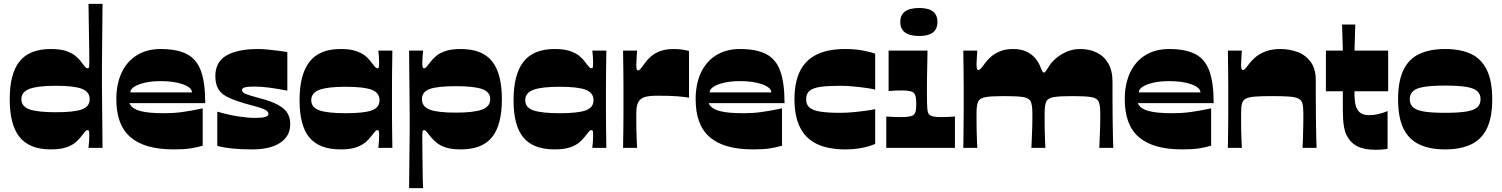

<svg xmlns="http://www.w3.org/2000/svg" viewBox="-20 -760 7721 987"><path d="M241 8Q132 8 81 -55Q30 -118 30 -250Q30 -382 81 -445Q132 -508 241 -508Q289 -508 319 -498Q349 -488 367.5 -473Q386 -458 397 -442Q410 -425 417 -417Q424 -409 429 -409Q437 -409 438 -416Q439 -423 439 -436Q439 -442 439 -460Q439 -478 438.5 -513Q438 -548 437 -603.5Q436 -659 435 -740H507Q506 -638 505.5 -573.5Q505 -509 504.5 -472Q504 -435 504 -416Q504 -397 504 -388Q504 -379 504 -370Q504 -361 504 -352Q504 -343 504 -324Q504 -305 504.5 -268Q505 -231 505.5 -166.5Q506 -102 507 0H435Q437 -18 438 -35.5Q439 -53 439 -64Q439 -77 438 -84Q437 -91 429 -91Q424 -91 417 -83Q410 -75 397 -58Q386 -43 367.5 -27.5Q349 -12 319 -2Q289 8 241 8ZM266 -183Q361 -183 401 -197.5Q441 -212 441 -250Q441 -288 401 -303.5Q361 -319 266 -319Q175 -319 132.5 -303.5Q90 -288 90 -250Q90 -212 132.5 -197.5Q175 -183 266 -183Z M873 8Q797 8 741.5 -8Q686 -24 649.5 -56Q613 -88 595.5 -136.5Q578 -185 578 -250Q578 -328 605 -386Q632 -444 683.5 -476Q735 -508 806 -508Q890 -508 940.5 -482Q991 -456 1013 -395Q1035 -334 1035 -230H645Q651 -215 665.5 -205Q680 -195 702.5 -189Q725 -183 755.5 -180.5Q786 -178 825 -178Q872 -178 916.5 -184Q961 -190 1022 -203V-11Q991 -2 958.5 3Q926 8 873 8ZM967 -285Q967 -309 922 -326Q877 -343 806 -343Q761 -343 725.5 -335Q690 -327 670 -314Q650 -301 650 -285Z M1097 -10V-186Q1161 -168 1208.5 -161Q1256 -154 1292 -154Q1328 -154 1344 -159Q1360 -164 1360 -174Q1360 -182 1353.5 -188.5Q1347 -195 1327.5 -202.5Q1308 -210 1268 -220Q1201 -238 1161 -255.5Q1121 -273 1104 -299.5Q1087 -326 1087 -369Q1087 -441 1143.5 -474.5Q1200 -508 1309 -508Q1327 -508 1353.5 -505.5Q1380 -503 1408 -499.5Q1436 -496 1457 -492V-294Q1400 -305 1360.5 -310Q1321 -315 1289 -315Q1254 -315 1239 -311Q1224 -307 1224 -297Q1224 -285 1243.5 -277Q1263 -269 1312 -256Q1375 -240 1410 -220.5Q1445 -201 1458.5 -177Q1472 -153 1472 -122Q1472 -60 1420.5 -26Q1369 8 1277 8Q1218 8 1174.5 3.5Q1131 -1 1097 -10Z M1731 8Q1622 8 1571 -52.5Q1520 -113 1520 -245Q1520 -377 1571 -442.5Q1622 -508 1731 -508Q1779 -508 1809 -498Q1839 -488 1857.5 -473Q1876 -458 1887 -442Q1900 -425 1907 -417Q1914 -409 1919 -409Q1927 -409 1928 -416Q1929 -423 1929 -436Q1929 -447 1928 -464.5Q1927 -482 1925 -500H1997Q1997 -489 1996.5 -459Q1996 -429 1995.5 -390Q1995 -351 1995 -312.5Q1995 -274 1995 -245Q1995 -217 1995 -179.5Q1995 -142 1995.5 -105Q1996 -68 1996.5 -39.5Q1997 -11 1997 0H1925Q1927 -18 1928 -35.5Q1929 -53 1929 -64Q1929 -77 1928 -84Q1927 -91 1919 -91Q1914 -91 1907 -83Q1900 -75 1887 -58Q1876 -43 1857.5 -27.5Q1839 -12 1809 -2Q1779 8 1731 8ZM1756 -178Q1851 -178 1891 -192.5Q1931 -207 1931 -245Q1931 -283 1891 -298.5Q1851 -314 1756 -314Q1665 -314 1622.5 -298.5Q1580 -283 1580 -245Q1580 -207 1622.5 -192.5Q1665 -178 1756 -178Z M2083 207Q2084 116 2084.5 57.5Q2085 -1 2085.5 -34.5Q2086 -68 2086 -85.5Q2086 -103 2086 -112Q2086 -121 2086 -130Q2086 -139 2086 -148Q2086 -157 2086 -176Q2086 -195 2085.5 -232Q2085 -269 2084.5 -333.5Q2084 -398 2083 -500H2155Q2153 -481 2152 -464Q2151 -447 2151 -436Q2151 -423 2152.5 -416Q2154 -409 2161 -409Q2166 -409 2173 -417Q2180 -425 2193 -442Q2205 -458 2223 -473Q2241 -488 2271 -498Q2301 -508 2349 -508Q2459 -508 2509.5 -445Q2560 -382 2560 -250Q2560 -118 2509.5 -55Q2459 8 2349 8Q2301 8 2271 -2Q2241 -12 2223 -27.5Q2205 -43 2193 -58Q2180 -75 2173 -83Q2166 -91 2161 -91Q2154 -91 2152.5 -84Q2151 -77 2151 -64Q2151 -60 2151 -33.5Q2151 -7 2151.5 30.5Q2152 68 2152.5 105.5Q2153 143 2153.5 171Q2154 199 2155 207ZM2324 -181Q2415 -181 2457.5 -196.5Q2500 -212 2500 -250Q2500 -288 2457.5 -302.5Q2415 -317 2324 -317Q2229 -317 2189 -302.5Q2149 -288 2149 -250Q2149 -212 2189 -196.5Q2229 -181 2324 -181Z M2831 8Q2722 8 2671 -52.5Q2620 -113 2620 -245Q2620 -377 2671 -442.5Q2722 -508 2831 -508Q2879 -508 2909 -498Q2939 -488 2957.5 -473Q2976 -458 2987 -442Q3000 -425 3007 -417Q3014 -409 3019 -409Q3027 -409 3028 -416Q3029 -423 3029 -436Q3029 -447 3028 -464.5Q3027 -482 3025 -500H3097Q3097 -489 3096.5 -459Q3096 -429 3095.5 -390Q3095 -351 3095 -312.5Q3095 -274 3095 -245Q3095 -217 3095 -179.5Q3095 -142 3095.5 -105Q3096 -68 3096.5 -39.5Q3097 -11 3097 0H3025Q3027 -18 3028 -35.5Q3029 -53 3029 -64Q3029 -77 3028 -84Q3027 -91 3019 -91Q3014 -91 3007 -83Q3000 -75 2987 -58Q2976 -43 2957.5 -27.5Q2939 -12 2909 -2Q2879 8 2831 8ZM2856 -178Q2951 -178 2991 -192.5Q3031 -207 3031 -245Q3031 -283 2991 -298.5Q2951 -314 2856 -314Q2765 -314 2722.5 -298.5Q2680 -283 2680 -245Q2680 -207 2722.5 -192.5Q2765 -178 2856 -178Z M3183 0Q3183 -11 3183.5 -39Q3184 -67 3184.5 -104Q3185 -141 3185 -178.5Q3185 -216 3185 -245Q3185 -274 3185 -313Q3185 -352 3184.5 -391Q3184 -430 3183.5 -459.5Q3183 -489 3183 -500H3255Q3254 -481 3252.5 -460.5Q3251 -440 3251 -427Q3251 -414 3252.5 -406Q3254 -398 3261 -398Q3266 -398 3274 -407.5Q3282 -417 3300 -442Q3311 -457 3329.5 -472.5Q3348 -488 3376 -498Q3404 -508 3445 -508Q3465 -508 3484 -505.5Q3503 -503 3522 -498V-258Q3498 -262 3462 -265Q3426 -268 3358 -268Q3321 -268 3297.5 -262Q3274 -256 3262.5 -237.5Q3251 -219 3251 -179Q3251 -164 3251 -141Q3251 -118 3251.5 -92Q3252 -66 3253 -41.5Q3254 -17 3255 0Z M3851 8Q3775 8 3719.5 -8Q3664 -24 3627.5 -56Q3591 -88 3573.5 -136.5Q3556 -185 3556 -250Q3556 -328 3583 -386Q3610 -444 3661.5 -476Q3713 -508 3784 -508Q3868 -508 3918.5 -482Q3969 -456 3991 -395Q4013 -334 4013 -230H3623Q3629 -215 3643.5 -205Q3658 -195 3680.5 -189Q3703 -183 3733.5 -180.5Q3764 -178 3803 -178Q3850 -178 3894.5 -184Q3939 -190 4000 -203V-11Q3969 -2 3936.5 3Q3904 8 3851 8ZM3945 -285Q3945 -309 3900 -326Q3855 -343 3784 -343Q3739 -343 3703.5 -335Q3668 -327 3648 -314Q3628 -301 3628 -285Z M4325 8Q4236 8 4178 -20.5Q4120 -49 4092 -106.5Q4064 -164 4064 -250Q4064 -336 4092 -393.5Q4120 -451 4178 -479.5Q4236 -508 4325 -508Q4371 -508 4409.5 -501.5Q4448 -495 4479 -484V-299Q4467 -303 4436 -307.5Q4405 -312 4368 -315.5Q4331 -319 4299 -319Q4237 -319 4198 -313.5Q4159 -308 4141.5 -293Q4124 -278 4124 -250Q4124 -222 4141.5 -207Q4159 -192 4198 -186Q4237 -180 4299 -180Q4331 -180 4368 -183.5Q4405 -187 4436 -191.5Q4467 -196 4479 -199V-20Q4448 -7 4409.5 0.5Q4371 8 4325 8Z M4536 0V-161Q4553 -160 4570.5 -159Q4588 -158 4610 -158Q4638 -158 4654 -161Q4670 -164 4676 -169Q4681 -173 4684 -179.5Q4687 -186 4688 -193.5Q4689 -201 4689.5 -209Q4690 -217 4690 -225Q4690 -233 4689.5 -241.5Q4689 -250 4688 -258Q4687 -266 4684 -273Q4681 -280 4676 -284Q4670 -289 4655.5 -292Q4641 -295 4619 -295Q4599 -295 4583 -294.5Q4567 -294 4548 -292V-500H4748Q4747 -446 4746.5 -415Q4746 -384 4745.5 -365Q4745 -346 4745 -328Q4745 -310 4745 -283Q4745 -253 4745.5 -233Q4746 -213 4747 -200.5Q4748 -188 4751 -180.5Q4754 -173 4759 -169Q4765 -164 4778.5 -161Q4792 -158 4820 -158Q4838 -158 4855.5 -159Q4873 -160 4889 -161V0ZM4706 -575Q4608 -575 4608 -647Q4608 -719 4706 -719Q4799 -719 4799 -647Q4799 -575 4706 -575Z M4932 0Q4932 -9 4932.5 -29Q4933 -49 4933 -76Q4933 -103 4933.5 -133Q4934 -163 4934 -192Q4934 -221 4934 -245Q4934 -274 4934 -312.5Q4934 -351 4933.5 -390Q4933 -429 4932.5 -459Q4932 -489 4932 -500H5004Q5003 -481 5001.5 -462.5Q5000 -444 5000 -431Q5000 -417 5001.5 -408.5Q5003 -400 5010 -400Q5015 -400 5023 -408.5Q5031 -417 5044 -436Q5054 -450 5072 -466.5Q5090 -483 5118.5 -495.5Q5147 -508 5188 -508Q5227 -508 5255 -495.5Q5283 -483 5302 -460.5Q5321 -438 5332 -407Q5335 -399 5338.5 -393Q5342 -387 5346 -387Q5351 -387 5356 -394Q5361 -401 5375 -423Q5387 -442 5410 -461.5Q5433 -481 5464.5 -494.5Q5496 -508 5533 -508Q5579 -508 5616.5 -490.5Q5654 -473 5676.5 -435.5Q5699 -398 5699 -339Q5699 -291 5699 -248Q5699 -205 5699.5 -168Q5700 -131 5700.5 -100Q5701 -69 5701.5 -44Q5702 -19 5703 0H5631Q5632 -14 5632.5 -32.5Q5633 -51 5634 -71.5Q5635 -92 5635.5 -112Q5636 -132 5636 -149.5Q5636 -167 5636 -179Q5636 -220 5627.5 -238Q5619 -256 5589 -261Q5559 -266 5493 -266Q5428 -266 5397.5 -261Q5367 -256 5358.5 -238Q5350 -220 5350 -179Q5350 -164 5350 -141Q5350 -118 5350.5 -92Q5351 -66 5352 -41.5Q5353 -17 5354 0H5282Q5283 -14 5283.5 -32.5Q5284 -51 5285 -71.5Q5286 -92 5286.5 -112Q5287 -132 5287 -149.5Q5287 -167 5287 -179Q5287 -220 5278.5 -238Q5270 -256 5239.5 -261Q5209 -266 5143 -266Q5078 -266 5047.5 -261Q5017 -256 5008.5 -238Q5000 -220 5000 -179Q5000 -164 5000 -141Q5000 -118 5000.5 -92Q5001 -66 5002 -41.5Q5003 -17 5004 0Z M6057 8Q5981 8 5925.5 -8Q5870 -24 5833.5 -56Q5797 -88 5779.5 -136.5Q5762 -185 5762 -250Q5762 -328 5789 -386Q5816 -444 5867.5 -476Q5919 -508 5990 -508Q6074 -508 6124.5 -482Q6175 -456 6197 -395Q6219 -334 6219 -230H5829Q5835 -215 5849.5 -205Q5864 -195 5886.5 -189Q5909 -183 5939.5 -180.5Q5970 -178 6009 -178Q6056 -178 6100.5 -184Q6145 -190 6206 -203V-11Q6175 -2 6142.5 3Q6110 8 6057 8ZM6151 -285Q6151 -309 6106 -326Q6061 -343 5990 -343Q5945 -343 5909.5 -335Q5874 -327 5854 -314Q5834 -301 5834 -285Z M6292 0Q6292 -11 6292.5 -39Q6293 -67 6293.5 -104Q6294 -141 6294 -178.5Q6294 -216 6294 -245Q6294 -274 6294 -313Q6294 -352 6293.5 -391Q6293 -430 6292.5 -459.5Q6292 -489 6292 -500H6364Q6363 -481 6361.5 -462.5Q6360 -444 6360 -431Q6360 -417 6361.5 -408.5Q6363 -400 6370 -400Q6375 -400 6381.5 -407Q6388 -414 6402 -433Q6414 -449 6434.5 -466.5Q6455 -484 6486.5 -496Q6518 -508 6561 -508Q6609 -508 6650.5 -492.5Q6692 -477 6718 -441.5Q6744 -406 6744 -347Q6744 -299 6744 -255Q6744 -211 6744.5 -173Q6745 -135 6745.5 -102.5Q6746 -70 6746.5 -44.5Q6747 -19 6748 0H6676Q6677 -14 6677.5 -32.5Q6678 -51 6678.5 -71.5Q6679 -92 6679.5 -112Q6680 -132 6680 -149.5Q6680 -167 6680 -179Q6680 -209 6675.5 -227Q6671 -245 6655.5 -253Q6640 -261 6608 -263.5Q6576 -266 6520 -266Q6465 -266 6432.5 -263.5Q6400 -261 6384.5 -253Q6369 -245 6364.5 -227Q6360 -209 6360 -179Q6360 -164 6360 -141Q6360 -118 6360.5 -92Q6361 -66 6362 -41.5Q6363 -17 6364 0Z M7052 10Q6992 10 6956.5 -8.5Q6921 -27 6901 -67Q6894 -82 6890 -102.5Q6886 -123 6884.5 -146.5Q6883 -170 6883 -194Q6883 -207 6883 -219.5Q6883 -232 6883 -244.5Q6883 -257 6883 -268.5Q6883 -280 6883 -291H6796V-500H6883L6879 -634H6947L6943 -500H7116V-291H6943Q6943 -284 6943 -278Q6943 -272 6943 -266Q6944 -254 6945 -240.5Q6946 -227 6950 -214.5Q6954 -202 6962 -191Q6970 -180 6984 -174Q6998 -168 7020 -168Q7041 -168 7065 -173.5Q7089 -179 7113 -189V5Q7097 8 7081.5 9Q7066 10 7052 10Z M7409 8Q7329 8 7275 -18Q7221 -44 7194 -100.5Q7167 -157 7167 -250Q7167 -343 7194.5 -400Q7222 -457 7276 -482.5Q7330 -508 7409 -508Q7489 -508 7542.5 -482.5Q7596 -457 7623.5 -400Q7651 -343 7651 -250Q7651 -157 7624 -100.5Q7597 -44 7543 -18Q7489 8 7409 8ZM7409 -180Q7477 -180 7517 -186.5Q7557 -193 7574 -208.5Q7591 -224 7591 -250Q7591 -276 7574 -291.5Q7557 -307 7517 -313.5Q7477 -320 7409 -320Q7341 -320 7301 -313.5Q7261 -307 7244 -291.5Q7227 -276 7227 -250Q7227 -224 7244 -208.5Q7261 -193 7301 -186.5Q7341 -180 7409 -180Z"/></svg>

Font: Ojuju ExtraLight ExtraBold
Style: Regular
Weight: 800
Version: Version 1.000